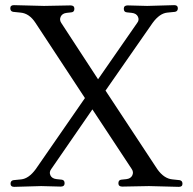

<svg xmlns="http://www.w3.org/2000/svg" viewBox="-20 -723 749 746"><path d="M219 -25Q231 -24 231 -11Q231 2 216 2L140 0L35 3Q21 3 21 -9Q21 -21 32 -23L62 -26Q92 -29 119 -66L310 -342L118 -634Q94 -671 60 -674L31 -677Q20 -679 20 -691Q20 -703 34 -703L151 -700L254 -702Q269 -702 269 -689Q269 -676 257 -675L239 -673Q222 -671 216 -658.5Q210 -646 218 -634L361 -415L513 -634Q522 -645 516 -658Q510 -671 492 -673L473 -675Q461 -676 461 -689Q461 -702 476 -702L552 -700L657 -703Q671 -703 671 -691Q671 -679 660 -677L630 -674Q600 -671 573 -634L390 -371L591 -66Q617 -29 650 -26L678 -23Q689 -21 689 -9Q689 3 675 3L559 0L455 2Q440 2 440 -11Q440 -24 452 -25L471 -27Q488 -29 494 -41.5Q500 -54 492 -66L339 -298L179 -66Q170 -54 176 -41.5Q182 -29 200 -27Z"/></svg>

Font: Lustria
Style: Regular
Weight: 400
Designer: Matthew Desmond
Foundry: Matthew Desmond
Version: Version 001.001; ttfautohint (v1.6)